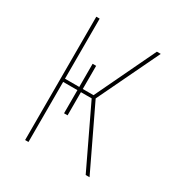

<svg xmlns="http://www.w3.org/2000/svg" viewBox="-171 -863 942 991"><g transform="rotate(30 300.0 -367.5)"><path d="M118 0V-735H138V-377H223V-515H244V-377H308L479 -735H502L326 -368L502 0H479L308 -358H244V-220H223V-358H138V0Z"/></g></svg>

Font: Iosevka Thin Extended
Style: Regular
Weight: 100
Width: 7
Monospace: yes
Designer: Belleve Invis
Foundry: Belleve Invis
Version: Version 32.5.0; ttfautohint (v1.8.4)